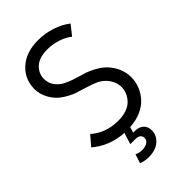

<svg xmlns="http://www.w3.org/2000/svg" viewBox="-258 -755 1026 1026"><g transform="rotate(-45 255.0 -241.5)"><path d="M184.1 127.9Q206.5 137.2 225.1 137.2Q246.1 137.2 261.2 129.9Q280.8 119.1 280.8 100.1Q280.8 82.5 265.1 74.2Q256.3 69.8 240.2 69.8H203.1L223.1 4.9Q117.7 -1.5 43 -65.9L89.8 -120.1Q153.3 -64 247.1 -64Q283.2 -64 310.8 -74.2Q338.4 -84.5 354.2 -101.8Q370.1 -119.1 378.2 -138.9Q386.2 -158.7 386.2 -180.2Q386.2 -203.6 374.3 -227.8Q362.3 -252 341.8 -269Q332 -277.3 320.8 -283.9Q309.6 -290.5 290.3 -297.4Q271 -304.2 262.9 -306.9Q254.9 -309.6 228 -317.9Q200.7 -326.2 188.5 -330.3Q176.3 -334.5 153.1 -346.4Q129.9 -358.4 110.8 -374Q84 -396 66.4 -430.2Q48.8 -464.4 48.8 -501Q48.8 -574.7 102.5 -623.3Q156.2 -671.9 247.1 -671.9Q299.3 -671.9 347.9 -656Q396.5 -640.1 433.1 -611.8L389.2 -556.2Q362.8 -577.1 325.4 -589.6Q288.1 -602.1 247.1 -602.1Q185.1 -602.1 154.1 -572.8Q123 -543.5 123 -502.9Q123 -456.1 163.1 -423.8Q188.5 -402.3 258.8 -381.8Q291.5 -372.1 306.4 -367.2Q321.3 -362.3 347.9 -348.9Q374.5 -335.4 394 -318.8Q422.4 -294.9 441.2 -258.1Q460 -221.2 460 -180.2Q460 -147 448 -115.7Q436 -84.5 412.8 -58.1Q389.6 -31.7 352.1 -14.9Q314.5 2 267.1 4.9L257.8 37.1Q272 37.1 278.3 37.4Q284.7 37.6 294.9 40.5Q305.2 43.5 314 49.8Q336.9 66.9 336.9 99.1Q336.9 136.2 306.2 163.1Q275.4 189 225.1 189Q194.3 189 168 178.2Z"/></g></svg>

Font: Gidolinya
Style: Regular
Weight: 400
Version: Version 1.0.3